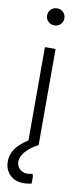

<svg xmlns="http://www.w3.org/2000/svg" viewBox="-106 -736 419 976"><g transform="rotate(10 103.5 -248.5)"><path d="M79 0V-496H134V0ZM106 -613Q88 -613 75 -625.5Q62 -638 62 -657Q62 -676 75 -688.5Q88 -701 106 -701Q125 -701 138 -688.5Q151 -676 151 -657Q151 -638 138 -625.5Q125 -613 106 -613ZM93 204Q47 204 20.5 177Q-6 150 -6 109Q-6 67 22.5 33Q51 -1 105 -30L134 0Q92 22 69.5 48.5Q47 75 47 100Q47 123 62.5 138Q78 153 102 153Q115 153 128 149L133 160V199Q122 201 112.5 202.5Q103 204 93 204Z"/></g></svg>

Font: Fustat Light
Style: Regular
Weight: 300
Designer: Mohamed Gaber, Khaled Hosny, Laura Garcia Mut
Foundry: Kief Type Foundry, Alif Type Foundry, Hard Type Foundry
Version: Version 1.007